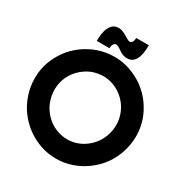

<svg xmlns="http://www.w3.org/2000/svg" viewBox="-315 -1722 1893 1976"><g transform="rotate(30 631.5 -734.5)"><path d="M30 -602Q30 -701 61 -789.5Q92 -878 148 -954Q203 -1029 279.5 -1084Q356 -1139 444 -1169Q488 -1184 535.5 -1192Q583 -1200 632 -1200Q733 -1200 822 -1168.5Q911 -1137 985 -1084Q1070 -1021 1123 -943.5Q1176 -866 1202 -790Q1217 -745 1225 -698Q1233 -651 1233 -602Q1233 -504 1202.5 -411Q1172 -318 1117 -241Q1061 -165 984.5 -108.5Q908 -52 821 -22Q730 10 632 10Q532 10 442 -22Q352 -54 278 -109Q203 -165 147.5 -240Q92 -315 61 -410Q46 -455 38 -503.5Q30 -552 30 -602ZM265 -600Q265 -539 284 -480Q303 -421 336 -376Q372 -326 418 -291.5Q464 -257 517 -240Q573 -220 633 -220Q693 -220 748 -239.5Q803 -259 848 -294Q893 -328 927 -375.5Q961 -423 979 -480Q988 -508 993 -538Q998 -568 998 -600Q998 -659 979 -715.5Q960 -772 927 -817Q857 -912 747 -951Q692 -970 633 -970Q585 -970 529 -954.5Q473 -939 417 -898Q371 -864 336.5 -818Q302 -772 284 -717Q275 -689 270 -659.5Q265 -630 265 -600ZM542 -1250H391Q391 -1338 412 -1395Q421 -1419 438 -1440Q455 -1461 475 -1470Q497 -1479 520 -1479Q544 -1479 564 -1471.5Q584 -1464 601 -1456Q617 -1448 632 -1437.5Q647 -1427 664 -1419Q670 -1416 676 -1414Q682 -1412 688 -1412Q706 -1412 717 -1431.5Q728 -1451 728 -1479H878Q878 -1250 748 -1250Q729 -1250 708.5 -1255.5Q688 -1261 667 -1274Q654 -1282 638 -1293.5Q622 -1305 609 -1311Q593 -1318 583 -1318Q567 -1318 558 -1306Q552 -1299 549 -1291.5Q546 -1284 544 -1273Q542 -1263 542 -1250Z"/></g></svg>

Font: Boldonse
Style: Regular
Weight: 400
Designer: Universitype Foundry
Foundry: Universitype Foundry
Version: Version 1.000; ttfautohint (v1.8.4.7-5d5b)